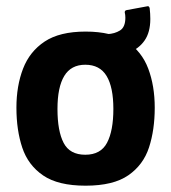

<svg xmlns="http://www.w3.org/2000/svg" viewBox="-20 -580 543 608"><path d="M251 8Q164 8 116.5 -24.5Q69 -57 50.5 -112.5Q32 -168 32 -239Q32 -308 53 -362.5Q74 -417 121.5 -448.5Q169 -480 251 -480Q334 -480 381.5 -448.5Q429 -417 449.5 -362.5Q470 -308 470 -239Q470 -169 452 -113.5Q434 -58 386.5 -25Q339 8 251 8ZM250 -90Q299 -90 319 -128Q339 -166 339 -235Q339 -304 317.5 -339.5Q296 -375 250 -375Q205 -375 183.5 -339.5Q162 -304 162 -235Q162 -165 181.5 -127.5Q201 -90 250 -90ZM446 -560Q452 -562 454 -554Q455 -545 455.5 -536.5Q456 -528 456 -520Q456 -478 438 -452Q420 -426 389 -414Q358 -402 320 -400Q314 -400 314 -406V-466Q314 -472 320 -472Q343 -473 360 -483.5Q377 -494 377 -524Q377 -528 376.5 -532.5Q376 -537 375 -541Q375 -547 381 -548Z"/></svg>

Font: Glory Thin
Style: Bold
Weight: 700
Version: Version 1.011